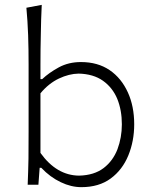

<svg xmlns="http://www.w3.org/2000/svg" viewBox="-20 -763 631 793"><path d="M316.2 10C364.3 10 404.8 -1.9 437.1 -25.7C469.5 -49.5 493.8 -81.4 510 -121C526.2 -160.5 534.3 -203.3 534.3 -249.5C534.3 -298.6 525.7 -342.9 508.1 -381.4C490.5 -420 465.7 -451 432.9 -473.3C400 -495.7 360.5 -506.7 314.3 -506.7C280.5 -506.7 250 -499.5 222.9 -484.8C195.7 -470 172.9 -453.8 154.3 -436.2H147.1V-495.2C147.1 -538.6 147.6 -580.5 148.6 -621C149 -661.4 150.5 -701.9 152.4 -742.9L89 -731C92.4 -694.3 94.8 -656.7 96.2 -617.6C97.6 -578.6 98.1 -537.6 98.1 -495.2V-220.5C98.1 -179.5 98.1 -141.9 97.6 -107.6C97.1 -72.9 95.7 -37.1 94.3 0H138.6L143.8 -70H150.5C175.2 -43.8 201.9 -24.3 231 -10.5C259.5 3.3 288.1 10 316.2 10ZM306.7 -37.6C244.8 -38.1 191.4 -69.5 147.1 -131.4V-377.6C169.5 -404.8 195.2 -425.2 223.3 -438.6C251.4 -451.9 278.6 -458.6 304.8 -459C345.2 -458.1 379 -448.1 405.2 -429.5C431.4 -411 451.4 -385.7 464.3 -354.8C477.1 -323.3 483.3 -288.1 483.3 -249.5C483.3 -212.9 477.1 -178.6 465.2 -146.7C452.9 -114.8 433.8 -88.6 408.1 -69C381.9 -49 348.1 -38.6 306.7 -37.6Z"/></svg>

Font: Pinar Light
Style: Regular
Weight: 300
Designer: Amin Abedi
Version: Version 2.00;September 9, 2021;FontCreator 13.0.0.2683 64-bi